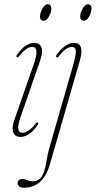

<svg xmlns="http://www.w3.org/2000/svg" viewBox="-20 -633 448 898"><path d="M184.5 -536Q167 -536 167 -556.5Q167 -566 172 -579.2Q177 -592.5 185.2 -602.8Q193.5 -613 203 -613Q220 -613 220 -592.5Q220 -576 209 -556Q198 -536 184.5 -536ZM76 -85Q62 -45.5 65.5 -28.8Q69 -12 85 -12Q96 -12 111 -20.5Q126 -29 146 -54Q152 -62 157 -59Q161 -55.5 155.5 -47Q135.5 -18.5 114.8 -5.5Q94 7.5 75 7.5Q51.5 7.5 42.5 -12.5Q33.5 -32.5 47.5 -73.5L137.5 -331.5Q153 -376.5 150.2 -395Q147.5 -413.5 130.5 -413.5Q118 -413.5 104 -404.2Q90 -395 69.5 -370.5Q63.5 -363 59 -366Q54 -369.5 60 -377.5Q98.5 -432.5 141 -432.5Q164.5 -432.5 173.5 -412.2Q182.5 -392 167.5 -348.5ZM372.5 -536Q355 -536 355 -556.5Q355 -566 360 -579.2Q365 -592.5 373.2 -602.8Q381.5 -613 391 -613Q408 -613 408 -592.5Q408 -576 397 -556Q386 -536 372.5 -536ZM353 -348 213 136.5Q196.5 193 165.8 219Q135 245 92 245Q77 245 69.5 238.5Q62 232 62 223.5Q62 216.5 67.2 210.5Q72.5 204.5 84.5 204.5Q98 204.5 108.8 209.8Q119.5 215 134 215Q151.5 215 165.2 203.8Q179 192.5 187 167Q193.5 147 197.8 118.2Q202 89.5 211.5 56.5L323 -331.5Q336 -377.5 334.5 -395.5Q333 -413.5 316 -413.5Q304 -413.5 289.5 -404.2Q275 -395 256.5 -371Q250 -362 244 -365.5Q239.5 -369 245.5 -377.5Q263 -402.5 284.2 -417.5Q305.5 -432.5 326.5 -432.5Q350 -432.5 357.8 -412.8Q365.5 -393 353 -348Z"/></svg>

Font: Fraunces 144pt S050 Thin
Style: Italic
Weight: 100
Italic angle: -16°
Version: Version 1.000; ttfautohint (v1.8.3)